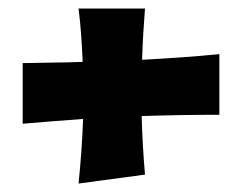

<svg xmlns="http://www.w3.org/2000/svg" viewBox="-20 -583 567 450"><path d="M494.1 -314Q403.3 -314 312 -311Q313 -276.4 314.9 -242.2Q316.9 -208 319.8 -173.8L164.1 -152.8Q168 -190.9 170.7 -228.5Q173.3 -266.1 174.8 -304.2Q138.7 -301.8 103.5 -298.8Q68.4 -295.9 33.2 -293V-435.1Q68.4 -436 103.5 -436.3Q138.7 -436.5 173.8 -438Q172.4 -469.7 170.2 -501Q168 -532.2 164.1 -563H319.8Q317.4 -532.7 315.7 -502.9Q314 -473.1 313 -442.9Q358.4 -445.3 403.6 -448.5Q448.7 -451.7 494.1 -456.1Z"/></svg>

Font: Galindo
Style: Regular
Weight: 400
Version: Version 1.000